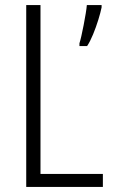

<svg xmlns="http://www.w3.org/2000/svg" viewBox="-20 -734 444 754"><path d="M83 0V-714H139V-51H384V0ZM379 -705Q375 -685 366 -656Q357 -627 345.5 -599Q334 -571 322 -553H292V-564Q295 -573 299.5 -592.5Q304 -612 308.5 -635.5Q313 -659 316.5 -680Q320 -701 321 -714H379Z"/></svg>

Font: Noto Sans Lao UI Cond Light
Style: Regular
Weight: 300
Width: 3
Designer: Monotype Design Team
Foundry: Monotype Imaging Inc.
Version: Version 2.000; ttfautohint (v1.8.4.7-5d5b)